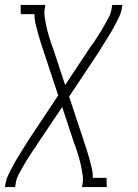

<svg xmlns="http://www.w3.org/2000/svg" viewBox="-38 -540 558 775"><path d="M-18 215 -15 197Q-12 181 -4.5 166Q3 151 10.5 136.5Q18 122 26 108Q34 94 43 80Q52 66 60.5 52Q69 38 78 24L197 -155L138 -333Q132 -351 126 -369.5Q120 -388 115 -406.5Q110 -425 105.5 -444Q101 -463 101 -483H46L45 -520H145L142 -502Q140 -488 142 -474Q144 -460 146.5 -447Q149 -434 152 -421Q155 -408 159 -395.5Q163 -383 167 -370Q171 -357 176 -345L225 -197L326 -349Q329 -354 332.5 -358.5Q336 -363 340 -368Q350 -384 360.5 -400Q371 -416 380.5 -433Q390 -450 399.5 -467Q409 -484 412 -502L415 -520H456L453 -502Q450 -486 442.5 -471Q435 -456 427.5 -441.5Q420 -427 412 -413Q404 -399 395 -385Q386 -371 377 -357Q368 -343 360 -329L241 -150L300 28Q306 46 312 64.5Q318 83 323 101.5Q328 120 332.5 139Q337 158 337 178H392L393 215H293L296 197Q298 183 296 169Q294 155 291.5 142Q289 129 286 116Q283 103 279 90.5Q275 78 271 65Q267 52 262 40L213 -108L111 44Q109 49 105.5 53.5Q102 58 98 63Q88 79 77.5 95Q67 111 57.5 128Q48 145 38.5 162Q29 179 26 197L23 215Z"/></svg>

Font: Iosevka Curly Slab Extralight
Style: Italic
Weight: 200
Italic angle: -9°
Monospace: yes
Designer: Belleve Invis
Foundry: Belleve Invis
Version: Version 22.1.2; ttfautohint (v1.8.4)